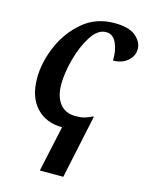

<svg xmlns="http://www.w3.org/2000/svg" viewBox="-118 -619 718 933"><g transform="rotate(15 241.0 -153.0)"><path d="M175 240H293L361 -80L357 -81Q339 -71 319.5 -65.5Q300 -60 275 -60Q222 -60 194.5 -95.5Q167 -131 167 -192Q167 -248 186 -319Q205 -390 238 -441.5Q271 -493 313 -493Q348 -493 365 -455.5Q382 -418 380 -368Q424 -368 453.5 -393Q483 -418 482 -456Q480 -491 446.5 -518.5Q413 -546 341 -546Q248 -546 182 -490Q116 -434 81 -351.5Q46 -269 46 -191Q46 -96 95 -43.5Q144 9 225 9Z"/></g></svg>

Font: Noto Serif SemiCondensed Semi
Style: Italic
Weight: 600
Width: 4
Italic angle: -12°
Designer: Monotype Design Team
Foundry: Monotype Imaging Inc.
Version: Version 1.901